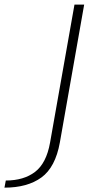

<svg xmlns="http://www.w3.org/2000/svg" viewBox="-192 -612 447 861"><path d="M-172 229.5Q-69 229.5 -6.2 183.8Q56.5 138 76.5 26.5L185.5 -591.5H142L32.5 27.5Q16 120 -34.8 158.8Q-85.5 197.5 -166 197.5Z"/></svg>

Font: Anybody SemiExpanded ExtraLight
Style: Italic
Weight: 250
Width: 6
Italic angle: -10°
Version: Version 1.113;gftools[0.9.25]